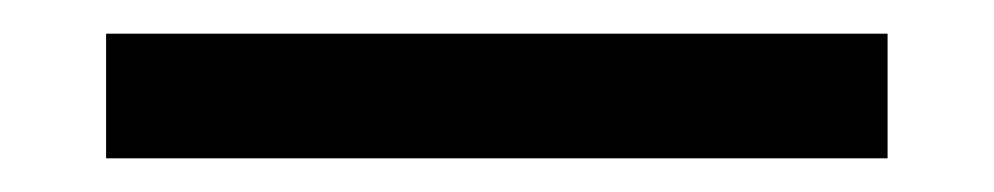

<svg xmlns="http://www.w3.org/2000/svg" viewBox="-20 38 590 114"><path d="M43 132V58H507V132Z"/></svg>

Font: Ysabeau Office SemiBold
Style: Regular
Weight: 600
Designer: Christian Thalmann (Catharsis Fonts)
Version: Version 2.001;gftools[0.9.30]; featfreeze: tnum,lnum,ss02